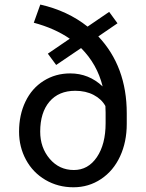

<svg xmlns="http://www.w3.org/2000/svg" viewBox="-20 -791 626 821"><path d="M400.4 -635.3Q522 -506.3 522 -306.6V-261.2Q522 -184.1 493.4 -122.3Q464.8 -60.5 412.1 -25.4Q359.4 9.8 293.9 9.8Q228 9.8 174.3 -21.7Q120.6 -53.2 91.1 -107.9Q61.5 -162.6 61.5 -228Q61.5 -299.8 88.9 -356.7Q116.2 -413.6 166.7 -445.3Q217.3 -477.1 280.3 -477.1Q359.9 -477.1 418.9 -421.4Q395.5 -516.6 326.7 -585.4L220.2 -513.2L184.6 -561.5L278.3 -625.5Q213.9 -669.9 124.5 -693.8L152.3 -771.5Q269 -745.1 354.5 -677.2L446.8 -740.2L482.4 -691.4ZM431.6 -310.1 430.7 -337.4Q414.6 -367.2 380.6 -385Q346.7 -402.8 301.8 -402.8Q231 -402.8 191.4 -356.2Q151.9 -309.6 151.9 -228Q151.9 -159.7 192.6 -111.8Q233.4 -64 295.9 -64Q356.9 -64 394.3 -119.1Q431.6 -174.3 431.6 -264.2Z"/></svg>

Font: RobotoSquareBracket
Style: Square-Bracket
Weight: 400
Version: Version 2.137; 2017